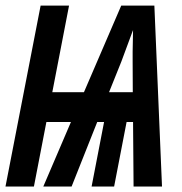

<svg xmlns="http://www.w3.org/2000/svg" viewBox="-41 -679 661 699"><path d="M-21 0 106.9 -658.7H210.4L149.4 -343.3H264.6L400.4 -658.7H521L548.8 0H445.3L443.4 -234.9H419.9L374.5 0H292.5L337.9 -234.9H313L219.7 0H116.7L217.3 -234.9H127.9L82.5 0ZM356 -343.3H442.4L441.9 -455.1V-491.2L443.4 -569.8L400.9 -455.1Z"/></svg>

Font: Cousine
Style: Bold Italic
Weight: 700
Italic angle: -12°
Monospace: yes
Designer: Steve Matteson
Foundry: Ascender Corporation
Version: Version 1.20